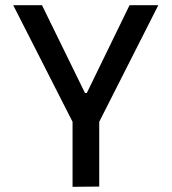

<svg xmlns="http://www.w3.org/2000/svg" viewBox="-20 -720 664 741"><path d="M142 -700 308 -361H315L480 -700H591L363 -250V0L260 1V-250L31 -700Z"/></svg>

Font: Lopes Sans Medium
Style: Regular
Weight: 500
Designer: Gabriel Lam, Diego Maldonado
Foundry: TypeRant, Foresti Design
Version: Version 4.000